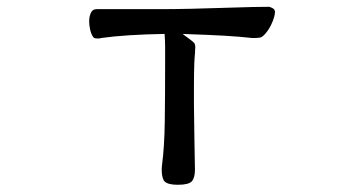

<svg xmlns="http://www.w3.org/2000/svg" viewBox="-20 -480 1040 553"><path d="M236.8 -418.5Q236.8 -407.7 239.5 -395.3Q242.2 -382.8 247.6 -374.5Q250.5 -370.1 254.9 -369.6Q259.3 -369.1 263.2 -369.1Q267.1 -369.1 272 -370.6Q341.8 -380.4 454.1 -382.3Q455.6 -362.8 455.6 -342.8V-300.8Q455.6 -206.1 454.6 -131.6Q453.6 -57.1 446.8 -5.9Q445.8 2 445.8 8.8Q445.8 28.8 451.7 39.6Q455.6 46.4 468.3 49.8Q477.5 52.2 492.2 52.2Q522.9 52.2 532.2 42.5Q541.5 32.2 541.5 8.8Q541.5 5.4 540 -75.4Q538.6 -156.2 538.6 -177.7V-235.8Q538.6 -264.6 539.6 -297.9Q540.5 -312.5 540.8 -317.9Q541 -323.2 541.5 -325.7Q541.5 -331.1 542 -336.2Q542.5 -341.3 542.5 -343.8Q542.5 -346.2 542 -349.1Q541 -354 539.6 -356Q535.2 -360.8 524.9 -368.2L505.9 -382.3Q587.4 -379.4 628.9 -377Q670.4 -374.5 705.6 -370.6H716.3Q721.2 -370.6 727.1 -371.6H727.5Q735.8 -371.6 748.5 -388.2Q762.2 -406.2 769.5 -430.7Q772 -439.9 772 -445.3Q772 -452.1 766.6 -455.6Q758.3 -460 755.9 -460.4Q715.8 -460.4 645 -458Q517.6 -453.6 440.4 -453.6H258.8Q248 -453.6 243.7 -446.3Q236.8 -435.5 236.8 -418.5Z"/></svg>

Font: Bakudai
Style: ExtraLight
Weight: 200
Version: Version 1.48